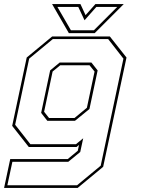

<svg xmlns="http://www.w3.org/2000/svg" viewBox="-40 -718 688 938"><path d="M-20 200 10 59H291L340 18.5L346 -10L334 0H100.5L19.5 -103L90.5 -437L215 -540H496.5L578 -437L464 97L339.5 200ZM-4 187H336.5L452 91.5L563 -431.5L488.5 -527H218L102.5 -431.5L34 -108.5L108.5 -13.5H331L366.5 -42.5L352 24.5L293.5 72.5H20.5ZM191 -128 161 -166.5 205 -374 251.5 -412.5H406.5L437 -374L397 -185.5L326.5 -128ZM199.5 -141.5H324L384.5 -191.5L422 -368.5L397.5 -399H254L217 -368.5L175.5 -172ZM296.5 -556 214.5 -698H353L378 -644L426 -698H564.5L422.5 -556ZM306.5 -570H418.5L532.5 -684H430.5L373 -619L342.5 -684H240.5Z"/></svg>

Font: Tourney Thin
Style: Italic
Weight: 100
Italic angle: -12°
Designer: Tyler Finck
Foundry: Etcetera Type Co
Version: Version 1.015